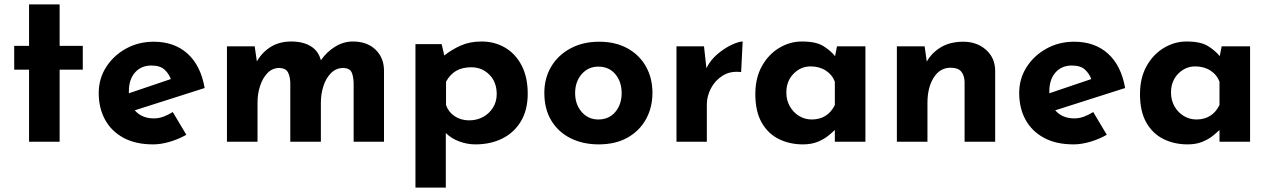

<svg xmlns="http://www.w3.org/2000/svg" viewBox="-20 -649 5815 879"><path d="M113 -629H253V-439H359V-330H253V0H113V-330H45V-439H113Z M681 12Q601 12 545.5 -18Q490 -48 461 -101Q432 -154 432 -223Q432 -289 466 -342Q500 -395 557 -426.5Q614 -458 684 -458Q778 -458 838.5 -403.5Q899 -349 917 -246L597 -144Q629 -107 684 -107Q707 -107 728.5 -115Q750 -123 771 -136L833 -32Q798 -12 757.5 0Q717 12 681 12ZM570 -231Q570 -226 570 -222L762 -287Q753 -312 733 -330.5Q713 -349 673 -349Q626 -349 598 -317Q570 -285 570 -231Z M1146 -437 1156 -368Q1181 -411 1220.5 -435Q1260 -459 1314 -459Q1367 -459 1402.5 -437.5Q1438 -416 1449 -373Q1476 -412 1514.5 -435.5Q1553 -459 1595 -459Q1660 -459 1698.5 -422.5Q1737 -386 1738 -328V0H1599V-270Q1598 -299 1590 -317.5Q1582 -336 1553 -338Q1519 -338 1495.5 -314.5Q1472 -291 1460.5 -254.5Q1449 -218 1449 -179V0H1309V-270Q1308 -299 1298.5 -317.5Q1289 -336 1260 -338Q1227 -338 1204.5 -314.5Q1182 -291 1170.5 -255Q1159 -219 1159 -181V0H1019V-437Z M2156 12Q2119 12 2082.5 -1.5Q2046 -15 2021 -40V210H1882V-447H2002L2014 -395Q2048 -422 2089.5 -440.5Q2131 -459 2184 -459Q2245 -459 2293 -430.5Q2341 -402 2368.5 -348.5Q2396 -295 2396 -220Q2396 -146 2365 -94Q2334 -42 2280 -15Q2226 12 2156 12ZM2128 -98Q2162 -98 2190.5 -113Q2219 -128 2236.5 -155.5Q2254 -183 2254 -218Q2254 -274 2220 -307.5Q2186 -341 2138 -341Q2096 -341 2068 -324.5Q2040 -308 2022 -275V-168Q2033 -136 2061.5 -117Q2090 -98 2128 -98Z M2472 -224Q2472 -291 2503.5 -344Q2535 -397 2592 -427.5Q2649 -458 2723 -458Q2798 -458 2853 -427.5Q2908 -397 2937.5 -344Q2967 -291 2967 -224Q2967 -157 2937.5 -103.5Q2908 -50 2853 -19Q2798 12 2721 12Q2649 12 2592.5 -16Q2536 -44 2504 -97Q2472 -150 2472 -224ZM2613 -223Q2613 -171 2643 -136.5Q2673 -102 2719 -102Q2768 -102 2797 -136.5Q2826 -171 2826 -223Q2826 -275 2797 -309.5Q2768 -344 2719 -344Q2673 -344 2643 -309.5Q2613 -275 2613 -223Z M3203 -437 3214 -337Q3233 -375 3266 -402.5Q3299 -430 3331 -444.5Q3363 -459 3380 -459L3373 -319Q3324 -325 3289 -303Q3254 -281 3235 -245Q3216 -209 3216 -171V0H3077V-437Z M3656 12Q3595 12 3545.5 -12.5Q3496 -37 3467 -88Q3438 -139 3438 -218Q3438 -292 3468 -346Q3498 -400 3547 -429.5Q3596 -459 3651 -459Q3716 -459 3749.5 -438Q3783 -417 3803 -392L3812 -437H3942V0H3802V-54Q3792 -44 3772.5 -28Q3753 -12 3724 0Q3695 12 3656 12ZM3696 -102Q3769 -102 3802 -168V-275Q3790 -307 3760.5 -326Q3731 -345 3691 -345Q3646 -345 3613 -311.5Q3580 -278 3580 -225Q3580 -190 3596 -162Q3612 -134 3638.5 -118Q3665 -102 3696 -102Z M4213 -437 4223 -367Q4246 -408 4288 -433Q4330 -458 4390 -458Q4452 -458 4493.5 -421.5Q4535 -385 4536 -327V0H4396V-275Q4395 -304 4380.5 -321.5Q4366 -339 4332 -339Q4283 -339 4254.5 -293.5Q4226 -248 4226 -178V0H4086V-437Z M4895 12Q4815 12 4759.5 -18Q4704 -48 4675 -101Q4646 -154 4646 -223Q4646 -289 4680 -342Q4714 -395 4771 -426.5Q4828 -458 4898 -458Q4992 -458 5052.5 -403.5Q5113 -349 5131 -246L4811 -144Q4843 -107 4898 -107Q4921 -107 4942.5 -115Q4964 -123 4985 -136L5047 -32Q5012 -12 4971.5 0Q4931 12 4895 12ZM4784 -231Q4784 -226 4784 -222L4976 -287Q4967 -312 4947 -330.5Q4927 -349 4887 -349Q4840 -349 4812 -317Q4784 -285 4784 -231Z M5417 12Q5356 12 5306.5 -12.5Q5257 -37 5228 -88Q5199 -139 5199 -218Q5199 -292 5229 -346Q5259 -400 5308 -429.5Q5357 -459 5412 -459Q5477 -459 5510.5 -438Q5544 -417 5564 -392L5573 -437H5703V0H5563V-54Q5553 -44 5533.5 -28Q5514 -12 5485 0Q5456 12 5417 12ZM5457 -102Q5530 -102 5563 -168V-275Q5551 -307 5521.5 -326Q5492 -345 5452 -345Q5407 -345 5374 -311.5Q5341 -278 5341 -225Q5341 -190 5357 -162Q5373 -134 5399.5 -118Q5426 -102 5457 -102Z"/></svg>

Font: Synthetic
Style: Bold
Weight: 700
Designer: Santiago Orozco
Foundry: Typemade
Version: Version 2.000; ttfautohint (v1.8.4.7-5d5b)